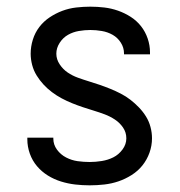

<svg xmlns="http://www.w3.org/2000/svg" viewBox="-20 -548 540 576"><path d="M249 8Q227 8 205.5 5.5Q184 3 163 -3.5Q142 -10 123.5 -21.5Q105 -33 91 -49.5Q77 -66 69.5 -87Q62 -108 62 -130V-135H140V-132Q140 -114 151 -99Q162 -84 178.5 -75.5Q195 -67 213 -64.5Q231 -62 249 -62Q267 -62 285.5 -65Q304 -68 320 -76Q336 -84 347.5 -99.5Q359 -115 359 -133Q359 -151 349 -165.5Q339 -180 324.5 -189.5Q310 -199 294 -205Q278 -211 261.5 -216Q245 -221 228.5 -226.5Q212 -232 196 -238.5Q180 -245 165 -253Q150 -261 136 -271.5Q122 -282 110.5 -294.5Q99 -307 90 -321.5Q81 -336 76.5 -353Q72 -370 72 -387Q72 -408 78.5 -429Q85 -450 98 -467Q111 -484 129 -496Q147 -508 167 -515.5Q187 -523 208.5 -525.5Q230 -528 251 -528Q272 -528 293 -525.5Q314 -523 334 -516Q354 -509 372 -497.5Q390 -486 403 -469.5Q416 -453 423 -432.5Q430 -412 430 -391V-385H352V-388Q352 -405 342.5 -420Q333 -435 318 -443.5Q303 -452 285.5 -455Q268 -458 251 -458Q234 -458 216.5 -455Q199 -452 184 -443.5Q169 -435 159 -419.5Q149 -404 149 -387Q149 -370 159 -355Q169 -340 183 -330.5Q197 -321 213.5 -315Q230 -309 246.5 -304Q263 -299 279 -293.5Q295 -288 311 -281.5Q327 -275 342.5 -267Q358 -259 371.5 -248.5Q385 -238 397 -225.5Q409 -213 418 -198.5Q427 -184 431.5 -167Q436 -150 436 -133Q436 -111 428.5 -90Q421 -69 407.5 -52Q394 -35 375 -23Q356 -11 335.5 -4Q315 3 293 5.5Q271 8 249 8Z"/></svg>

Font: Moesevka
Style: Regular
Weight: 400
Monospace: yes
Designer: Belleve Invis
Foundry: Belleve Invis
Version: Version 32.5.0; ttfautohint (v1.8.4)